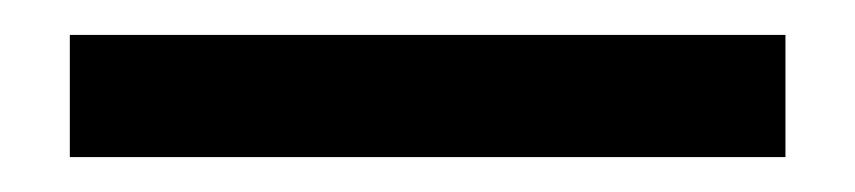

<svg xmlns="http://www.w3.org/2000/svg" viewBox="-20 20 490 110"><path d="M430 40V110H20V40Z"/></svg>

Font: Gemunu Libre
Style: Bold
Weight: 700
Designer: Puspanada Ekanayake, Sola Matas, Pathum Egodawatta, Kosala Senevirathne
Foundry: mooniak
Version: Version 1.100